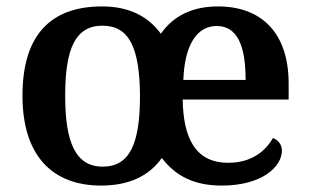

<svg xmlns="http://www.w3.org/2000/svg" viewBox="-20 -568 964 598"><path d="M295 10C380 10 444 -19 484 -76C527 -20 584 10 671 10C795 10 858 -48 858 -99C858 -119 845 -133 830 -138C806 -96 762 -61 691 -61C585 -61 551 -143 549 -258H879V-308C879 -466 794 -548 659 -548C581 -548 521 -520 481 -463C439 -520 378 -548 298 -548C136 -548 50 -457 50 -270C50 -82 144 10 295 10ZM300 -49C215 -49 183 -125 183 -270C183 -415 214 -488 299 -488C381 -488 415 -422 416 -270C416 -122 385 -49 300 -49ZM745 -319H551C555 -428 593 -487 655 -487C720 -487 745 -424 745 -319Z"/></svg>

Font: Noto Serif Devanagari SemiBold
Style: Regular
Weight: 600
Designer: Universal Thirst, Indian Type Foundry and the Monotype Design Team
Foundry: Monotype Imaging Inc.
Version: Version 2.004